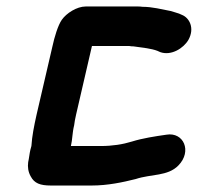

<svg xmlns="http://www.w3.org/2000/svg" viewBox="-20 -541 625 593"><path d="M77 -90 74 -79C71 -67 70 -53 67 -40C65 -25 67 -10 75 4C86 25 104 32 137 32H263C313 32 359 22 399 12C447 -4 498 4 531 -30C574 -74 547 -134 494 -125C459 -120 420 -114 388 -104C359 -95 327 -90 291 -90H199C204 -111 203 -130 209 -154C210 -163 212 -174 215 -187L264 -399H372C377 -399 382 -399 386 -398C389 -398 393 -398 398 -397C420 -394 448 -391 466 -384L475 -380C509 -368 547 -392 562 -418C582 -454 565 -486 542 -495L533 -499C525 -502 516 -504 507 -507C480 -512 451 -520 420 -520C415 -521 409 -521 402 -521H245C217 -521 185 -500 171 -480C159 -463 148 -426 142 -398L93 -187C85 -151 79 -121 77 -90Z"/></svg>

Font: Electronic
Style: TiIt
Weight: 900
Version: Version 1.011